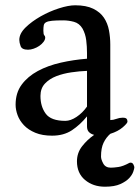

<svg xmlns="http://www.w3.org/2000/svg" viewBox="-20 -497 528 726"><path d="M39 -101Q39 -146 62 -177Q85 -208 123 -228.5Q161 -249 209.5 -260Q258 -271 309 -275V-297Q309 -321 306 -345Q303 -369 292 -389Q280 -409 259.5 -414.5Q239 -420 219 -420Q192 -420 177 -418.5Q162 -417 154.5 -413Q147 -409 145.5 -401.5Q144 -394 144 -381Q144 -367 147.5 -363.5Q151 -360 151 -355Q151 -347 144.5 -338.5Q138 -330 128.5 -323.5Q119 -317 107.5 -313Q96 -309 86 -309Q63 -309 58 -322.5Q53 -336 53 -346Q53 -370 76.5 -393Q100 -416 133.5 -435Q167 -454 203 -465.5Q239 -477 264 -477Q306 -477 332.5 -464Q359 -451 373 -430Q387 -409 392 -382.5Q397 -356 397 -329V-43Q408 -43 420 -47.5Q432 -52 444 -52Q455 -52 458.5 -48Q462 -44 462 -37Q462 -31 444 -15.5Q426 0 397 9Q381 23 371.5 43Q362 63 362 95Q362 106 370.5 121.5Q379 137 399 137Q410 137 427.5 134.5Q445 132 469 119Q471 118 474 118Q481 118 484.5 125Q488 132 488 136Q488 140 484 152Q480 164 468.5 176.5Q457 189 435 199Q413 209 377 209Q332 209 301.5 183.5Q271 158 271 113Q271 81 290.5 56Q310 31 336 13Q324 10 316.5 2.5Q309 -5 309 -19V-57Q283 -25 252 -4.5Q221 16 177 16Q140 16 113.5 5Q87 -6 70.5 -23.5Q54 -41 46.5 -61.5Q39 -82 39 -101ZM133 -134Q133 -94 153 -67Q173 -40 227 -40Q247 -40 269.5 -55Q292 -70 309 -94V-229Q281 -228 250 -223.5Q219 -219 193 -209Q167 -199 150 -181Q133 -163 133 -134Z"/></svg>

Font: Asar
Style: Regular
Weight: 400
Designer: Eben Sorkin
Foundry: Eben Sorkin, Pria Ravichandran
Version: Version 1.003; ttfautohint (v1.3) -l 8 -r 50 -G 0 -x 0 -H 45